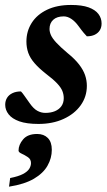

<svg xmlns="http://www.w3.org/2000/svg" viewBox="-22 -476 421 756"><path d="M60.5 -116Q66.5 -110 73.2 -100.2Q80 -90.5 95 -69.5Q110 -48 125 -39.8Q140 -31.5 156.5 -31.5Q178 -31.5 194.2 -38.2Q210.5 -45 219.8 -58Q229 -71 229 -89.5Q229 -104 223.5 -117.8Q218 -131.5 203 -147.5Q188 -163.5 159 -185.5Q131 -207.5 113.8 -227.5Q96.5 -247.5 89.2 -268.2Q82 -289 82 -312.5Q82 -353 102.8 -385.8Q123.5 -418.5 163 -437.5Q202.5 -456.5 257.5 -456.5Q300.5 -456.5 326.8 -447Q353 -437.5 365.5 -421Q378 -404.5 378 -383.5Q378 -368 371 -356.8Q364 -345.5 351 -339.2Q338 -333 320 -333Q315 -338 307.8 -346.5Q300.5 -355 287 -373.5Q274 -391.5 259 -401.5Q244 -411.5 229 -411.5Q202 -411.5 187.5 -398Q173 -384.5 173 -362Q173 -350 178.8 -337.2Q184.5 -324.5 199.8 -308Q215 -291.5 244 -267Q273 -243.5 289.5 -222Q306 -200.5 313 -180Q320 -159.5 320 -138Q320 -95.5 295.8 -61.5Q271.5 -27.5 228.5 -7.8Q185.5 12 129.5 12Q83 12 54.2 1.8Q25.5 -8.5 12 -25.8Q-1.5 -43 -1.5 -63.5Q-1.5 -79 5.8 -90.8Q13 -102.5 27 -109.2Q41 -116 60.5 -116ZM51 117Q51 94 69 72.8Q87 51.5 124.5 51.5Q150.5 51.5 166.2 67.2Q182 83 182 114Q182 146.5 165.2 176.2Q148.5 206 111.5 227.8Q74.5 249.5 13.5 259L18 225Q51 218.5 68.8 209Q86.5 199.5 93.2 188.5Q100 177.5 100 166Q100 151 87.8 142.8Q75.5 134.5 63.2 129Q51 123.5 51 117Z"/></svg>

Font: Newsreader 16pt 16pt SemiBold
Style: Italic
Weight: 600
Italic angle: -17°
Version: Version 1.003